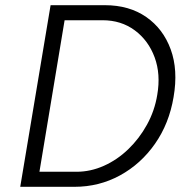

<svg xmlns="http://www.w3.org/2000/svg" viewBox="-20 -720 723 740"><path d="M58 0 175 -700H384Q478 -700 543.5 -654.5Q609 -609 638 -529.5Q667 -450 649 -346Q632 -244 577.5 -166Q523 -88 442.5 -44Q362 0 267 0ZM132 -58H275Q329 -58 380.5 -81Q432 -104 474.5 -145Q517 -186 546.5 -239.5Q576 -293 586 -354Q600 -434 576 -499Q552 -564 499.5 -603Q447 -642 375 -642H229Z"/></svg>

Font: Figtree Light
Style: Italic
Weight: 300
Italic angle: -9.5°
Foundry: Erik Kennedy
Version: Version 2.001; ttfautohint (v1.8.4.7-5d5b);gftools[0.9.27]